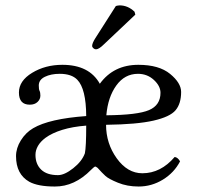

<svg xmlns="http://www.w3.org/2000/svg" viewBox="-20 -678 727 708"><path d="M407.2 -655.8Q413.1 -657.7 420.9 -658.2Q451.7 -658.2 476.1 -634.8L479 -624L363.8 -515.1Q344.7 -496.1 334 -496.1Q329.1 -496.1 324.5 -500Q319.8 -503.9 319.8 -508.8Q319.8 -518.6 331.5 -537.1ZM265.1 -383.8Q244.1 -405.8 200.2 -405.8Q168 -405.8 145.5 -394.8Q123 -383.8 123 -362.8Q123 -347.7 126 -342.8Q128.9 -336.9 128.9 -325.2Q128.9 -312 118.4 -302Q107.9 -292 89.8 -292Q49.8 -292 49.8 -336.9Q49.8 -379.9 98.4 -409.4Q147 -439 210 -439Q309.1 -439 348.1 -369.1Q398.9 -439 490.2 -439Q566.4 -439 607.2 -405.5Q647.9 -372.1 647.9 -338.9Q647.9 -295.9 627.4 -271.5Q606.9 -247.1 545.9 -233.2Q484.9 -219.2 371.1 -217.8Q371.1 -148.9 410.6 -94Q450.2 -39.1 504.9 -39.1Q572.8 -39.1 624 -99.1Q635.3 -98.1 644 -83Q622.1 -41 580.6 -15.6Q539.1 9.8 491.2 9.8Q449.2 9.8 415 -4.2Q380.9 -18.1 368.9 -29.1Q356.9 -40 339.8 -59.1Q333 -64.9 329.6 -63.5Q326.2 -62 315.9 -51.8Q254.9 10.3 182.1 9.8Q120.1 9.8 87.9 -7.8Q39.1 -35.6 39.1 -102.1Q39.1 -131.8 56.9 -160.4Q74.7 -189 102.1 -205.1Q161.6 -240.2 297.9 -250Q297.4 -350.6 265.1 -383.8ZM297.9 -214.8Q247.6 -210.9 209.7 -199.2Q171.9 -187.5 147.9 -169.9Q129.4 -156.2 120.1 -140.1Q110.8 -124 110.8 -106.9Q110.8 -72.8 131.8 -52.5Q152.8 -32.2 193.8 -32.2Q217.8 -32.2 250 -57.6Q282.2 -83 293 -112.8Q297.9 -136.7 297.9 -214.8ZM372.1 -252.9Q487.3 -253.9 529.5 -272Q571.8 -290 571.8 -335.9Q571.8 -360.8 547.4 -383.3Q522.9 -405.8 488.8 -405.8Q439.9 -405.8 408.9 -362.8Q377.9 -319.8 372.1 -252.9Z"/></svg>

Font: Linux Libertine Display
Style: Regular
Weight: 400
Designer: Philipp H. Poll
Foundry: Philipp H. Poll
Version: Version 5.0.9